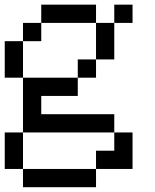

<svg xmlns="http://www.w3.org/2000/svg" viewBox="-20 -635 655 809"><path d="M76.9 153.8V76.9H384.6V153.8ZM0 76.9V-76.9H76.9V76.9ZM384.6 76.9V0H461.5V-76.9H538.5V76.9ZM76.9 -76.9V-307.7H307.7V-230.8H153.8V-153.8H461.5V-76.9ZM307.7 -307.7V-384.6H384.6V-307.7ZM0 -307.7V-461.5H76.9V-307.7ZM76.9 -461.5V-538.5H153.8V-461.5ZM384.6 -384.6V-538.5H461.5V-384.6ZM153.8 -538.5V-615.4H384.6V-538.5ZM461.5 -538.5V-615.4H538.5V-538.5Z"/></svg>

Font: Mintsoda - Lime Green 13x16
Style: Regular
Weight: 400
Designer: Mintsoda-15
Version: Version 1.0